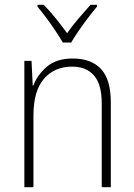

<svg xmlns="http://www.w3.org/2000/svg" viewBox="-20 -784 562 804"><path d="M285 -539Q362 -539 403 -495Q444 -451 444 -356V0H406V-351Q406 -431 373.5 -468Q341 -505 282 -505Q208 -505 164 -454Q120 -403 120 -300V0H82V-529H112L117 -426H120Q136 -470 176 -504.5Q216 -539 285 -539ZM243 -606Q230 -628 211.5 -656Q193 -684 173 -710.5Q153 -737 137 -756V-764H163Q188 -739 214 -706.5Q240 -674 261 -645Q282 -675 307.5 -705Q333 -735 359 -764H386V-756Q369 -736 348.5 -709Q328 -682 309.5 -655Q291 -628 278 -606Z"/></svg>

Font: Noto Sans Sinhala UI SemiCondensed ExtraLight
Style: Regular
Weight: 200
Width: 4
Designer: Jelle Bosma - Monotype Design Team
Foundry: Monotype Imaging Inc.
Version: Version 2.006; ttfautohint (v1.8.4.7-5d5b)